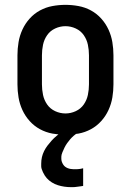

<svg xmlns="http://www.w3.org/2000/svg" viewBox="-20 -548 540 792"><path d="M250 8Q223 8 196 3Q169 -2 145 -15Q121 -28 102.5 -48.5Q84 -69 72.5 -94Q61 -119 56.5 -146Q52 -173 52 -200V-320Q52 -347 56.5 -374Q61 -401 72.5 -426Q84 -451 102.5 -471.5Q121 -492 145 -505Q169 -518 196 -523Q223 -528 250 -528Q277 -528 304 -523Q331 -518 355 -505Q379 -492 397.5 -471.5Q416 -451 427.5 -426Q439 -401 443.5 -374Q448 -347 448 -320V-200Q448 -173 443.5 -146Q439 -119 427.5 -94Q416 -69 397.5 -48.5Q379 -28 355 -15Q331 -2 304 3Q277 8 250 8ZM250 -80Q272 -80 292.5 -89.5Q313 -99 325.5 -117Q338 -135 342.5 -156.5Q347 -178 347 -200V-320Q347 -342 342.5 -363.5Q338 -385 325.5 -403Q313 -421 292.5 -430.5Q272 -440 250 -440Q228 -440 207.5 -430.5Q187 -421 174.5 -403Q162 -385 157.5 -363.5Q153 -342 153 -320V-200Q153 -178 157.5 -156.5Q162 -135 174.5 -117Q187 -99 207.5 -89.5Q228 -80 250 -80ZM273 224Q259 224 245.5 222Q232 220 219 216Q206 212 194 204.5Q182 197 173 187Q164 177 157 162Q150 147 150 138V127Q150 113 153 100Q156 87 162 75Q168 63 176 52.5Q184 42 193 32Q202 22 214 12Q226 2 234 -3L243 -8H301V0Q292 5 284 12Q276 19 269.5 26.5Q263 34 257 42.5Q251 51 246.5 60Q242 69 237.5 80Q233 91 233 98V107Q233 113 235 119Q237 125 240.5 130.5Q244 136 248.5 139.5Q253 143 259 145.5Q265 148 272 149Q279 150 283 150H288Q292 150 296 150Q300 150 303.5 149.5Q307 149 312 148.5Q317 148 319 147L323 146V219Q318 220 312.5 220.5Q307 221 301.5 222Q296 223 289.5 223.5Q283 224 280 224Z"/></svg>

Font: Iosevka Term Semibold
Style: Regular
Weight: 600
Monospace: yes
Designer: Belleve Invis
Foundry: Belleve Invis
Version: Version 31.4.0